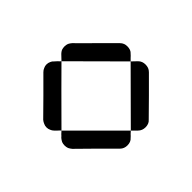

<svg xmlns="http://www.w3.org/2000/svg" viewBox="-112 -712 784 784"><g transform="rotate(45 280.5 -320.0)"><path d="M227.5 -553.7Q237.3 -553.7 245.1 -550.8Q252.9 -547.9 258.8 -541Q264.6 -536.1 269.5 -530.3Q274.4 -525.4 280.3 -519.5Q212.9 -453.1 80.1 -320.3Q73.2 -327.1 58.6 -340.8Q52.7 -346.7 48.8 -354.5Q45.9 -363.3 45.9 -372.1Q45.9 -380.9 48.8 -388.7Q52.7 -396.5 58.6 -403.3Q93.8 -437.5 127.9 -472.7Q162.1 -506.8 196.3 -541Q203.1 -547.9 210.9 -550.8Q218.8 -553.7 227.5 -553.7ZM501 -298.8Q507.8 -293 510.7 -285.2Q513.7 -277.3 513.7 -267.6Q513.7 -258.8 510.7 -251Q507.8 -243.2 501 -236.3Q466.8 -202.1 432.6 -168Q398.4 -133.8 364.3 -98.6Q357.4 -92.8 349.6 -88.9Q341.8 -85.9 332 -85.9Q323.2 -85.9 315.4 -88.9Q307.6 -92.8 300.8 -98.6Q295.9 -104.5 290 -109.4Q285.2 -115.2 280.3 -120.1Q346.7 -186.5 480.5 -320.3Q485.4 -314.5 490.2 -309.6Q496.1 -304.7 501 -298.8ZM258.8 -98.6Q252.9 -92.8 245.1 -89.8Q237.3 -85.9 227.5 -85.9Q218.8 -85.9 210.9 -89.8Q203.1 -92.8 196.3 -98.6Q162.1 -133.8 127.9 -168Q93.8 -202.1 59.6 -236.3Q52.7 -243.2 49.8 -251Q45.9 -258.8 45.9 -267.6Q45.9 -277.3 49.8 -285.2Q52.7 -293 59.6 -298.8Q64.5 -304.7 69.3 -309.6Q75.2 -314.5 80.1 -320.3Q146.5 -252.9 280.3 -120.1Q274.4 -115.2 269.5 -109.4Q264.6 -104.5 258.8 -98.6ZM513.7 -372.1Q513.7 -363.3 510.7 -355.5Q507.8 -347.7 501 -340.8Q496.1 -335.9 490.2 -330.1Q485.4 -325.2 480.5 -320.3Q413.1 -386.7 280.3 -519.5Q287.1 -527.3 300.8 -541Q307.6 -547.9 315.4 -550.8Q323.2 -553.7 332 -553.7Q341.8 -553.7 349.6 -550.8Q357.4 -547.9 364.3 -541Q398.4 -506.8 432.6 -472.7Q466.8 -438.5 501 -403.3Q507.8 -397.5 510.7 -389.6Q513.7 -381.8 513.7 -372.1Z"/></g></svg>

Font: Passbolt
Style: Regular
Weight: 400
Version: Version 1.0